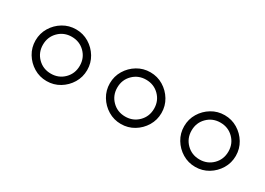

<svg xmlns="http://www.w3.org/2000/svg" viewBox="-16 -828 1233 895"><g transform="rotate(30 600.0 -380.0)"><path d="M80 -380Q80 -342 99 -310.5Q118 -279 149.5 -260Q181 -241 219 -241Q257 -241 288.5 -260Q320 -279 339 -310.5Q358 -342 358 -380Q358 -418 339 -449.5Q320 -481 288.5 -500Q257 -519 219 -519Q181 -519 149.5 -500Q118 -481 99 -449.5Q80 -418 80 -380ZM120 -380Q120 -422 148.5 -450.5Q177 -479 219 -479Q261 -479 289.5 -450.5Q318 -422 318 -380Q318 -338 289.5 -309.5Q261 -281 219 -281Q177 -281 148.5 -309.5Q120 -338 120 -380Z M480 -380Q480 -342 499 -310.5Q518 -279 549.5 -260Q581 -241 619 -241Q657 -241 688.5 -260Q720 -279 739 -310.5Q758 -342 758 -380Q758 -418 739 -449.5Q720 -481 688.5 -500Q657 -519 619 -519Q581 -519 549.5 -500Q518 -481 499 -449.5Q480 -418 480 -380ZM520 -380Q520 -422 548.5 -450.5Q577 -479 619 -479Q661 -479 689.5 -450.5Q718 -422 718 -380Q718 -338 689.5 -309.5Q661 -281 619 -281Q577 -281 548.5 -309.5Q520 -338 520 -380Z M880 -380Q880 -342 899 -310.5Q918 -279 949.5 -260Q981 -241 1019 -241Q1057 -241 1088.5 -260Q1120 -279 1139 -310.5Q1158 -342 1158 -380Q1158 -418 1139 -449.5Q1120 -481 1088.5 -500Q1057 -519 1019 -519Q981 -519 949.5 -500Q918 -481 899 -449.5Q880 -418 880 -380ZM920 -380Q920 -422 948.5 -450.5Q977 -479 1019 -479Q1061 -479 1089.5 -450.5Q1118 -422 1118 -380Q1118 -338 1089.5 -309.5Q1061 -281 1019 -281Q977 -281 948.5 -309.5Q920 -338 920 -380Z"/></g></svg>

Font: text-security-circle
Style: Regular
Weight: 400
Monospace: yes
Foundry: Oskari Noppa
Version: Version 3.000;hotconv 1.0.118;makeotfexe 2.5.65603